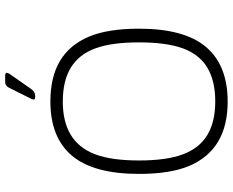

<svg xmlns="http://www.w3.org/2000/svg" viewBox="-99 -792 901 743"><g transform="rotate(-90 351.5 -420.5)"><path d="M330 10Q237 10 175 -27Q113 -64 81.5 -137.5Q50 -211 50 -333Q50 -509 120.5 -592.5Q191 -676 330 -676Q425 -676 487 -639Q549 -602 580.5 -528.5Q612 -455 612 -333Q612 -157 541 -73.5Q470 10 330 10ZM330 -38Q410 -38 461 -68.5Q512 -99 535.5 -162.5Q559 -226 559 -333Q559 -440 535.5 -503Q512 -566 461 -597Q410 -628 330 -628Q252 -628 201 -597Q150 -566 126 -503Q102 -440 102 -333Q102 -226 126 -162.5Q150 -99 201 -68.5Q252 -38 330 -38ZM340 -749 384 -837Q391 -851 406 -851H430Q448 -851 437 -834L379 -751Q368 -735 353 -735H345Q334 -735 340 -749Z"/></g></svg>

Font: Vivano Light
Style: Regular
Weight: 300
Designer: Joe Prince, Josias Burgherr
Version: Version 2.064;September 19, 2022;FontCreator 14.0.0.2877 64-